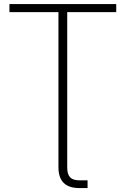

<svg xmlns="http://www.w3.org/2000/svg" viewBox="-20 -748 636 972"><path d="M27.8 -686.5H275.9V99.1C275.9 169.9 312 204.1 381.8 204.1H423.3V165H383.8C338.4 165 320.3 146.5 320.3 99.1V-686.5H568.4V-727.5H27.8Z"/></svg>

Font: Raveo Display Display ExLight
Style: Regular
Weight: 200
Designer: Jakub Foglar, Rasmus Andersson (Inter)
Foundry: Jakubfoglar.com
Version: Version 1.100;Glyphs 3.2.3 (3260)